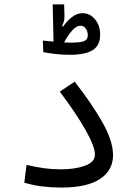

<svg xmlns="http://www.w3.org/2000/svg" viewBox="-20 -843 626 865"><path d="M255.9 2Q211.9 2 170.2 -3.2Q128.4 -8.3 89.4 -20L99.6 -100.1Q141.6 -90.3 178.2 -85.2Q214.8 -80.1 254.9 -80.1Q317.9 -80.1 362.8 -96.4Q407.7 -112.8 407.7 -146.5Q407.7 -182.6 365.5 -257.3Q323.2 -332 249.5 -430.2L316.4 -475.1Q393.6 -376.5 441.4 -292Q489.3 -207.5 489.3 -144Q489.3 -75.7 430.9 -36.9Q372.6 2 255.9 2ZM293.9 -596.2Q260.7 -596.2 229.5 -599.9Q198.2 -603.5 175.3 -607.9L172.9 -660.2Q181.6 -659.2 194.3 -658Q207 -656.7 221.2 -655.8L217.3 -823.2H269L270.5 -769Q271 -747.1 259.3 -726.1L263.7 -723.1Q284.7 -751.5 306.6 -767.6Q328.6 -783.7 351.6 -783.7Q384.8 -783.7 408 -756.3Q431.2 -729 431.2 -686.5Q431.2 -639.2 398.4 -617.7Q365.7 -596.2 293.9 -596.2ZM268.6 -651.9Q287.6 -650.9 298.3 -650.9Q341.8 -650.9 358.6 -657.7Q375.5 -664.6 375.5 -683.6Q375.5 -701.2 366.5 -714.1Q357.4 -727.1 341.8 -727.1Q310.1 -727.1 268.6 -651.9Z"/></svg>

Font: CaskaydiaMono NF SemiLight
Style: Regular
Weight: 350
Designer: Aaron Bell
Foundry: Saja Typeworks
Version: Version 2111.001; ttfautohint (v1.8.4);Nerd Fonts 3.1.1